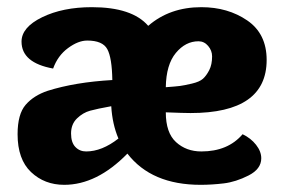

<svg xmlns="http://www.w3.org/2000/svg" viewBox="-20 -505 792 535"><path d="M533 -390Q497 -390 470 -357.5Q443 -325 442 -262Q470 -264 481.5 -265.5Q493 -267 514.5 -272Q536 -277 545.5 -285.5Q555 -294 563 -309.5Q571 -325 571 -348Q571 -364 560 -377Q549 -390 533 -390ZM220 -83Q264 -83 310 -119Q293 -159 290 -209Q251 -202 231 -196.5Q211 -191 194.5 -175Q178 -159 178 -133Q178 -108 190 -95.5Q202 -83 220 -83ZM541 -485Q615 -485 669 -448Q723 -411 723 -338Q723 -190 511 -190Q492 -190 442 -192Q442 -135 470.5 -109Q499 -83 541 -83Q615 -83 656 -131Q679 -120 693.5 -101.5Q708 -83 708 -64Q708 -34 672.5 -16Q637 2 603.5 6Q570 10 539 10Q402 10 335 -77Q250 10 159 10Q104 10 66.5 -25.5Q29 -61 29 -131Q29 -187 51.5 -213Q74 -239 113 -252Q189 -276 293 -282Q292 -344 279 -368Q266 -392 223 -392Q198 -392 169.5 -371Q141 -350 128 -314Q40 -330 40 -389Q40 -429 97.5 -457Q155 -485 236 -485Q348 -485 393 -433Q453 -485 541 -485Z"/></svg>

Font: Overlock Black
Style: Regular
Weight: 900
Designer: Dario Muhafara
Foundry: Dario Manuel Muhafara
Version: Version 1.002